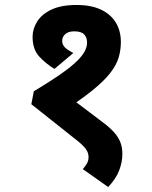

<svg xmlns="http://www.w3.org/2000/svg" viewBox="-20 -652 610 772"><path d="M288 -632Q346 -632 385.5 -613.5Q425 -595 445.5 -561.5Q466 -528 466 -483Q466 -451 457 -420.5Q448 -390 422.5 -357.5Q397 -325 349 -286.5Q301 -248 223 -198L239 -277L395 -159Q423 -138 440 -118.5Q457 -99 464.5 -78.5Q472 -58 472 -33Q472 -1 459.5 32.5Q447 66 415 100L313 28Q324 15 330 4.5Q336 -6 336 -21Q336 -38 325 -53Q314 -68 290 -87L106 -233L116 -285Q191 -330 238 -364Q285 -398 307.5 -426Q330 -454 330 -481Q330 -501 318.5 -513.5Q307 -526 279 -526Q254 -526 242 -514.5Q230 -503 230 -488Q230 -472 241.5 -461Q253 -450 275 -439L199 -375Q164 -396 137.5 -425Q111 -454 111 -504Q111 -536 129.5 -565.5Q148 -595 187 -613.5Q226 -632 288 -632Z"/></svg>

Font: Noto Sans Devanagari
Style: Regular
Weight: 400
Designer: Jelle Bosma - Monotype Design Team
Foundry: Monotype Imaging Inc.
Version: Version 2.003